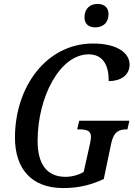

<svg xmlns="http://www.w3.org/2000/svg" viewBox="-20 -945 685 975"><path d="M464 -806C497 -806 531 -824 531 -874C531 -910 506 -925 475 -925C438 -925 409 -902 409 -857C409 -822 432 -806 464 -806ZM301 10C379 10 440 -5 507 -36L545 -218C558 -279 588 -288 623 -288H627L637 -332H382L372 -288H382C416 -288 442 -283 442 -251C442 -244 441 -233 437 -215L405 -72C381 -57 345 -47 313 -47C211 -47 171 -121 171 -229C171 -456 286 -669 430 -669C504 -669 533 -612 532 -533C590 -533 638 -561 638 -617C638 -675 577 -724 452 -724C218 -724 56 -507 56 -246C56 -89 139 10 301 10Z"/></svg>

Font: Noto Serif Condensed Medium
Style: Italic
Weight: 500
Width: 3
Italic angle: -12°
Designer: Monotype Design Team
Foundry: Monotype Imaging Inc.
Version: Version 2.013